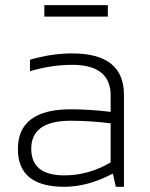

<svg xmlns="http://www.w3.org/2000/svg" viewBox="-20 -718 575 738"><path d="M48.8 -145Q48.8 -297.9 252 -297.9Q323.7 -297.9 405.3 -288.1V-351.1Q405.3 -468.8 257.3 -468.8Q178.2 -468.8 95.2 -444.3V-488.3Q178.2 -512.7 257.3 -512.7Q456.5 -512.7 456.5 -353.5V0H425.3L413.6 -50.8Q317.4 0 227.1 0Q48.8 0 48.8 -145ZM252 -253.9Q100.1 -253.9 100.1 -146.5Q100.1 -43.9 227.1 -43.9Q320.8 -43.9 405.3 -93.8V-244.1Q323.7 -253.9 252 -253.9ZM394.5 -698.2V-654.3H150.4V-698.2Z"/></svg>

Font: Sansation Light
Style: Light
Weight: 300
Designer: Bernd Montag
Version: Version 1.301